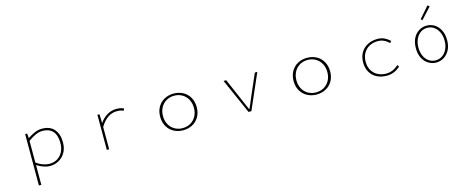

<svg xmlns="http://www.w3.org/2000/svg" viewBox="-50 -1679 6686 2780"><g transform="rotate(-15 3293.0 -288.5)"><path d="M273 -527H303L309 -459H312Q367 -496 419.5 -518Q472 -540 526 -540Q646 -540 708.5 -468Q771 -396 771 -271Q771 -182 734 -118Q697 -55 635.5 -21Q574 13 501 13Q417 13 309 -53V9V243H273ZM733 -271Q733 -337 713 -392Q668 -507 523 -507Q475 -507 423 -484Q371 -461 309 -416V-91Q360 -54 411 -37Q462 -20 504 -20Q572 -20 624 -52Q676 -84 704.5 -141Q733 -198 733 -271Z M1356 -526H1387L1391 -395H1393Q1438 -461 1502.5 -499.5Q1567 -538 1644 -538Q1703 -538 1752 -516L1740 -484Q1715 -495 1693.5 -499.5Q1672 -504 1640 -504Q1569 -504 1508 -464.5Q1447 -425 1391 -335V0H1356Z M2226 -262Q2226 -346 2262 -408.5Q2298 -471 2360.5 -504.5Q2423 -538 2500 -538Q2577 -538 2639.5 -504.5Q2702 -471 2738 -408Q2774 -345 2774 -262Q2774 -179 2738 -117Q2702 -55 2639.5 -21.5Q2577 12 2500 12Q2423 12 2360.5 -21.5Q2298 -55 2262 -117.5Q2226 -180 2226 -262ZM2732 -262Q2732 -333 2702 -388.5Q2672 -444 2619 -475Q2566 -506 2500 -506Q2434 -506 2381 -475Q2328 -444 2298 -388.5Q2268 -333 2268 -262Q2268 -191 2298 -136Q2328 -81 2381 -50.5Q2434 -20 2500 -20Q2566 -20 2619 -50.5Q2672 -81 2702 -136Q2732 -191 2732 -262Z M3247 -527H3287L3434 -187L3467 -111L3475 -92Q3491 -54 3499 -37H3503Q3534 -101 3568 -187L3716 -527H3753L3523 0H3480Z M4226 -262Q4226 -346 4262 -408.5Q4298 -471 4360.5 -504.5Q4423 -538 4500 -538Q4577 -538 4639.5 -504.5Q4702 -471 4738 -408Q4774 -345 4774 -262Q4774 -179 4738 -117Q4702 -55 4639.5 -21.5Q4577 12 4500 12Q4423 12 4360.5 -21.5Q4298 -55 4262 -117.5Q4226 -180 4226 -262ZM4732 -262Q4732 -333 4702 -388.5Q4672 -444 4619 -475Q4566 -506 4500 -506Q4434 -506 4381 -475Q4328 -444 4298 -388.5Q4268 -333 4268 -262Q4268 -191 4298 -136Q4328 -81 4381 -50.5Q4434 -20 4500 -20Q4566 -20 4619 -50.5Q4672 -81 4702 -136Q4732 -191 4732 -262Z M5268 -262Q5268 -346 5305 -408.5Q5342 -471 5407 -504.5Q5472 -538 5553 -538Q5614 -538 5659 -516.5Q5704 -495 5742 -458L5720 -432Q5644 -506 5553 -506Q5480 -506 5424 -475.5Q5368 -445 5337 -389.5Q5306 -334 5306 -262Q5306 -189 5337.5 -134Q5369 -79 5425 -49.5Q5481 -20 5553 -20Q5653 -20 5736 -98L5756 -72Q5669 12 5553 12Q5468 12 5403.5 -21.5Q5339 -55 5303.5 -117Q5268 -179 5268 -262Z M6177 -20Q6122 -53 6090.5 -115Q6059 -177 6059 -262Q6059 -351 6091 -413Q6123 -474 6176 -507Q6229 -540 6293 -540Q6357 -540 6410 -507Q6463 -474 6495 -411Q6527 -348 6527 -262Q6527 -176 6495 -114Q6462 -53 6409 -20Q6356 13 6293 13Q6230 13 6177 -20ZM6490 -262Q6490 -333 6464.5 -388.5Q6439 -444 6394 -475.5Q6349 -507 6293 -507Q6237 -507 6192.5 -476Q6148 -445 6122.5 -389Q6097 -333 6097 -262Q6097 -192 6122 -136.5Q6147 -81 6192 -50.5Q6237 -20 6293 -20Q6349 -20 6394 -51Q6439 -82 6464.5 -137Q6490 -192 6490 -262ZM6235 -651 6382 -820 6409 -797 6256 -631Z"/></g></svg>

Font: Merged Yaku Han JP Thin
Style: Regular
Weight: 250
Designer: Ryoko NISHIZUKA 西塚涼子 (kana, bopomofo & ideographs); Paul D. Hunt (Latin, Greek & Cyrillic); Sandoll Communications 산돌커뮤니
Foundry: Adobe
Version: Version 2.004